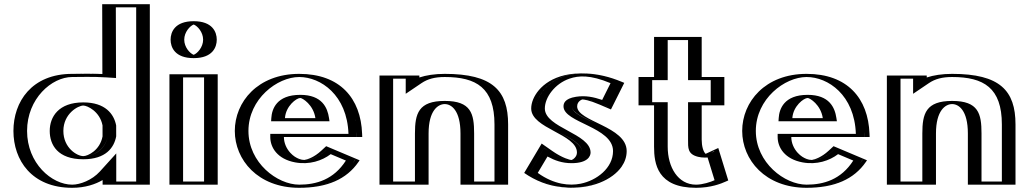

<svg xmlns="http://www.w3.org/2000/svg" viewBox="-20 -880 4906 915"><path d="M257 -256C257 -327 310 -377 377 -377C434.8 -377 482.6 -338.7 493.6 -281.6L493.7 -230.9C483.3 -174.3 437.4 -136 377 -136C305 -136 257 -186 257 -256ZM669 0H494V-58C456 -16 394 15 324 15C174 15 69 -106 69 -256C69 -406 174 -528 324 -528C354.2 -528 424 -530.5 492.9 -526L492 -860H669ZM508.7 -229.5 508.6 -283C496 -348 442.6 -392 377 -392C302.1 -392 242 -335.2 242 -256C242 -178.3 297 -121 377 -121C445.1 -121 496.8 -165.1 508.7 -229.5ZM654 -15V-845H507L508 -510L491.9 -511C423.9 -515.5 354.7 -513 324 -513C183.2 -513 84 -399 84 -256C84 -113 183.1 0 324 0C389.6 0 447.7 -29.2 482.9 -68.1L509 -96.9V-15ZM377 -121C297 -121 242 -178.3 242 -256C242 -335.2 302.1 -392 377 -392C442.6 -392 496 -348 508.6 -283L508.7 -229.5C496.8 -165.1 445.1 -121 377 -121ZM654 -15H509V-96.9L482.9 -68.1C447.7 -29.2 389.6 0 324 0C183.1 0 84 -113 84 -256C84 -399 183.2 -513 324 -513C354.7 -513 423.9 -515.5 491.9 -511L508 -510L507 -845H654ZM493.7 -230.9 493.6 -281.6C482.6 -338.7 434.7 -377 377 -377C310 -377 257 -327 257 -256C257 -186.1 305.1 -136 377 -136C438.6 -136 483.7 -176.9 493.7 -230.9ZM324 -528C174 -528 69 -406 69 -256C69 -106 174 15 324 15C394 15 456 -16 494 -58V0H669V-860H492L492.9 -526C429 -530.2 352.9 -528 324 -528ZM533.7 -230.3 533.6 -282.1C523 -337.1 481.4 -392 377 -392C259.5 -392 217 -323.6 217 -256C217 -189.6 254.9 -121 377 -121C483.8 -121 523.7 -176 533.7 -230.3ZM629 -15H534V-148.9L456.1 -62.8C418.4 -21.2 361.5 0 324 0C226.6 0 109 -101.7 109 -256C109 -410.3 226.7 -513 324 -513C358.1 -513 423.3 -515.3 486.1 -511.2L533 -508.2L532 -845H629ZM377 -136C347.4 -136 282 -174.7 282 -256C282 -338.6 352.6 -377 377 -377C395.8 -377 455.6 -349.5 468.6 -282.5L468.7 -230C456.4 -163.6 398.6 -136 377 -136ZM694 0V-860H467L467.9 -527.4C403.7 -529.9 347.4 -528 324 -528C130.6 -528 44 -394.7 44 -256C44 -117.3 130.6 15 324 15C386.9 15 435.4 -2.3 469 -21.9V0Z M818 -691C818 -643 857 -603 903 -603C949 -603 988 -643 988 -691C988 -739 949 -779 903 -779C857 -779 818 -739 818 -691ZM812.5 0V-526H992.5V0ZM833 -691C833 -731 865.8 -764 903 -764C940.2 -764 973 -731 973 -691C973 -651 940.2 -618 903 -618C865.8 -618 833 -651 833 -691ZM827.5 -15V-511H977.5V-15ZM833 -691C833 -651 865.8 -618 903 -618C940.2 -618 973 -651 973 -691C973 -731 940.2 -764 903 -764C865.8 -764 833 -731 833 -691ZM827.5 -15H977.5V-511H827.5ZM818 -691C818 -739 857 -779 903 -779C949 -779 988 -739 988 -691C988 -643 949 -603 903 -603C857 -603 818 -643 818 -691ZM812.5 0H992.5V-526H812.5ZM858 -691C858 -727.1 885.4 -756.5 903 -763.2C921.2 -756.3 948 -726.9 948 -691C948 -654.9 920.6 -625.5 903 -618.8C884.8 -625.7 858 -655.1 858 -691ZM852.5 -15V-511H952.5V-15ZM793 -691C793 -654.7 813.3 -603 903 -603C992.8 -603 1013 -654.8 1013 -691C1013 -727.3 992.7 -779 903 -779C813.2 -779 793 -727.2 793 -691ZM787.5 0H1017.5V-526H787.5Z M1313 -317C1316 -364 1350 -413 1411 -413C1463 -413 1500 -371 1508 -317ZM1544 -173C1431 -60 1308 -141 1308 -227H1681C1681 -418 1562 -528 1406 -528C1251 -528 1124 -406 1124 -256C1124 -107 1251 15 1406 15C1520 15 1614 -22 1672 -119ZM1297 -302 1298 -318C1301.4 -370.8 1340.5 -428 1411 -428C1472.3 -428 1514.1 -378.2 1522.8 -319.2L1525.4 -302ZM1547.3 -155.3C1464.6 -79 1373.6 -94.7 1325.8 -146.8C1305.5 -168.9 1293 -197.3 1293 -227V-242H1665.7C1659.6 -415.4 1550.2 -513 1406 -513C1258.8 -513 1139 -397.2 1139 -256C1139 -115.8 1258.8 0 1406 0C1510.7 0 1594 -30.9 1649.8 -112.1ZM1297 -302H1525.4L1522.8 -319.2C1514.1 -378.2 1472.3 -428 1411 -428C1340.5 -428 1301.4 -370.8 1298 -318ZM1547.3 -155.3 1649.8 -112.1C1594 -30.9 1510.7 0 1406 0C1258.8 0 1139 -115.8 1139 -256C1139 -397.2 1258.8 -513 1406 -513C1550.2 -513 1659.6 -415.4 1665.7 -242H1293V-227C1293 -197.3 1305.5 -168.9 1325.8 -146.8C1373.6 -94.7 1464.6 -79 1547.3 -155.3ZM1313 -317H1508C1500 -371 1463 -413 1411 -413C1350.1 -413 1316 -364 1313 -317ZM1537.1 -166.4 1544.2 -172.9 1672.6 -118.8 1662.1 -103.6C1603 -17.5 1513.6 15 1406 15C1251 15 1124 -107 1124 -256C1124 -406 1251 -528 1406 -528C1558.2 -528 1674.3 -423.1 1680.7 -242.5L1681.3 -227H1308C1308 -201.6 1318.7 -176.6 1336.8 -156.9C1378.8 -111.2 1459.9 -95 1537.1 -166.4ZM1272 -302H1550.3L1547.9 -317.8C1540.6 -367.1 1514.6 -428 1411 -428C1297.4 -428 1275.7 -359.6 1273 -317.4ZM1556 -145.4 1628.4 -114.8C1570.4 -24.3 1487.4 0 1406 0C1301.6 0 1164 -104 1164 -256C1164 -409.1 1301.6 -513 1406 -513C1508.4 -513 1634.4 -427 1640.7 -242H1268V-227C1268 -176.9 1302 -121.8 1386.7 -106.1C1454.7 -93.6 1515.2 -114.3 1556 -145.4ZM1483.1 -317H1338C1341.7 -374.6 1392.7 -413 1411 -413C1421.3 -413 1473.6 -381.1 1483.1 -317ZM1510.2 -161C1477.5 -130.8 1445.5 -120 1432.4 -118.3C1423.6 -117.1 1392.6 -120.1 1363.6 -151.7C1345.1 -171.8 1333 -198.9 1333 -227H1706.3L1705.7 -242.2C1699.7 -411.9 1599.8 -528 1406 -528C1208.2 -528 1099 -394.2 1099 -256C1099 -118.9 1208.2 15 1406 15C1538.8 15 1631.8 -25.8 1688.5 -108.3L1693.8 -116.1L1534.4 -183.3Z M1997.5 0H1813.5V-520H1953.5V-491C1987.5 -514 2034.5 -528 2099.5 -528C2291.5 -528 2376.5 -459 2376.5 -287V0H2199.5V-244C2199.5 -345 2173.5 -384 2099.5 -384C2025.5 -384 1997.5 -345 1997.5 -244ZM1982.5 -15H1828.5V-505H1938.5V-462.7L1961.9 -478.6C1992.8 -499.5 2036.6 -513 2099.5 -513C2286.6 -513 2361.5 -450.6 2361.5 -287V-15H2214.5V-244C2214.5 -347.6 2183.8 -399 2099.5 -399C2015.5 -399 1982.5 -347.9 1982.5 -244ZM1982.5 -15V-244C1982.5 -347.9 2015.5 -399 2099.5 -399C2183.8 -399 2214.5 -347.6 2214.5 -244V-15H2361.5V-287C2361.5 -450.6 2286.6 -513 2099.5 -513C2036.6 -513 1992.8 -499.5 1961.9 -478.6L1938.5 -462.7V-505H1828.5V-15ZM1997.5 0V-244C1997.5 -344.8 2025.9 -384 2099.5 -384C2173.2 -384 2199.5 -344.8 2199.5 -244V0H2376.5V-287C2376.5 -458.8 2291.4 -528 2099.5 -528C2034.5 -528 1987.5 -514 1953.5 -491V-520H1813.5V0ZM1957.5 -15H1853.5V-505H1913.5V-433L1988.5 -483.7C2018.3 -503.9 2052.5 -513 2099.5 -513C2250.3 -513 2336.5 -461.2 2336.5 -287V-15H2239.5V-244C2239.5 -338.5 2225 -399 2099.5 -399C1974.3 -399 1957.5 -338.7 1957.5 -244ZM2022.5 0V-244C2022.5 -354.2 2068 -384 2099.5 -384C2130.9 -384 2174.5 -354.1 2174.5 -244V0H2401.5V-287C2401.5 -448.4 2327.1 -528 2099.5 -528C2051.7 -528 2010.5 -521.4 1978.5 -510.8V-520H1788.5V0Z M2572.5 -175C2692 -85 2754.5 -119 2754.5 -153C2754.5 -231 2536.5 -261.4 2536.5 -363C2536.5 -460 2677.5 -602 2932.5 -488L2874.5 -372C2738.5 -434 2705.5 -397 2705.5 -373C2705.5 -311 2941.5 -283 2941.5 -160C2941.5 -9 2687.5 87 2500.5 -54ZM2577 -153.2 2520.4 -58.1C2663.5 41 2841.7 0.2 2903.6 -89.2C2918.4 -110.6 2926.5 -134.4 2926.5 -160C2926.5 -267.8 2690.5 -286.7 2690.5 -373C2690.5 -397.1 2711.8 -421.2 2755.5 -421.1C2782.8 -421 2816.2 -413.5 2867.5 -391.5L2912 -480.5C2711.4 -563.7 2592.3 -481.4 2560.4 -404.4C2554.4 -389.9 2551.5 -375.8 2551.5 -363C2551.5 -278.9 2769.5 -252 2769.5 -153C2769.5 -124.1 2742.1 -102.3 2703.6 -102.4C2671 -102.5 2629.6 -116.3 2577 -153.2ZM2577 -153.2C2629.6 -116.3 2671 -102.5 2703.6 -102.4C2742.1 -102.3 2769.5 -124.1 2769.5 -153C2769.5 -252 2551.5 -278.9 2551.5 -363C2551.5 -375.8 2554.4 -389.9 2560.4 -404.4C2592.3 -481.4 2711.4 -563.7 2912 -480.5L2867.5 -391.5C2816.2 -413.5 2782.8 -421 2755.5 -421.1C2711.8 -421.2 2690.5 -397.1 2690.5 -373C2690.5 -286.7 2926.5 -267.8 2926.5 -160C2926.5 -134.4 2918.4 -110.6 2903.6 -89.2C2841.7 0.2 2663.5 41 2520.4 -58.1ZM2572.4 -174.7 2500.4 -53.7 2511.9 -45.8C2660.8 57.3 2848.2 17.1 2915.9 -80.7C2932.2 -104.3 2941.5 -131.1 2941.5 -160C2941.5 -286.1 2705.5 -307.9 2705.5 -373C2705.5 -386.9 2717.4 -406.2 2755.4 -406.1C2780 -406 2811.2 -399.3 2861.6 -377.7L2874.6 -372.2L2932.6 -488.2L2917.7 -494.4C2711.5 -579.8 2582.2 -496.2 2546.5 -410.1C2539.9 -394.1 2536.5 -378 2536.5 -363C2536.5 -258.5 2754.5 -233.9 2754.5 -153C2754.5 -135.3 2737.3 -117.3 2703.6 -117.4C2675.4 -117.5 2636.8 -129.6 2585.6 -165.5ZM2589.2 -134.1C2624 -115.1 2659 -102.5 2703.5 -102.4C2781.1 -102.3 2794.5 -136.2 2794.5 -153C2794.5 -243.7 2576.5 -271 2576.5 -363C2576.5 -415.9 2624.3 -481.7 2694.5 -505.4C2737.2 -519.9 2792.4 -524.3 2889.6 -483.7L2849.7 -403.8C2809.1 -417.4 2770.5 -426 2725 -418.8C2669.1 -410 2665.5 -385.4 2665.5 -373C2665.5 -294.8 2901.5 -275.3 2901.5 -160C2901.5 -79.4 2823.7 -19.7 2746.6 -4.5C2695 5.7 2622.5 1.1 2542.7 -56ZM2561.4 -195.9 2478.1 -55.9C2531.1 -19.2 2591.1 5.5 2661.8 12.5C2798.2 26 2900.7 -25.5 2942.3 -85.5C2958 -108.2 2966.5 -133.2 2966.5 -160C2966.5 -278.3 2730.5 -300 2730.5 -373C2730.5 -398.8 2755.1 -406.1 2755.1 -406.1C2762 -406 2787.3 -403.1 2837.4 -381.6L2891.6 -358.4L2955 -485.1L2941.7 -490.6C2886.7 -513.4 2833.4 -526.4 2779.4 -529.6C2616.9 -539.1 2543.7 -461.8 2520.8 -406.7C2514.6 -391.5 2511.5 -376.6 2511.5 -363C2511.5 -266.7 2729.5 -241.8 2729.5 -153C2729.5 -130.9 2708.5 -118.5 2703.4 -117.4C2697.7 -117.7 2662.2 -125.3 2612.2 -160.3Z M3122 -513V-704H3299V-513H3407V-378H3299V-215C3299 -167 3311 -144 3339 -144C3362 -144 3383 -160 3383 -160L3427 -17C3427 -17 3370 15 3297 15C3156 15 3122 -90 3122 -181V-378H3048V-513ZM3137 -498H3063V-393H3137V-181C3137 -92.9 3167.4 0 3297 0C3346.8 0 3388.3 -15.5 3408.9 -24.8L3374.2 -137.6C3366.7 -134.1 3352.9 -129 3339 -129C3297.6 -129 3284 -166.8 3284 -215V-393H3392V-498H3284V-689H3137ZM3137 -498V-689H3284V-498H3392V-393H3284V-215C3284 -166.8 3297.6 -129 3339 -129C3352.9 -129 3366.7 -134.1 3374.2 -137.6L3408.9 -24.8C3388.3 -15.5 3346.8 0 3297 0C3167.4 0 3137 -92.9 3137 -181V-393H3063V-498ZM3122 -513H3048V-378H3122V-181C3122 -90.1 3156.1 15 3297 15C3349.9 15 3393.3 -1.4 3415.1 -11.1L3427.1 -16.6L3383.5 -158.4L3367.9 -151.2C3361.6 -148.3 3349.4 -144 3339 -144C3311.3 -144 3299 -167.1 3299 -215V-378H3407V-513H3299V-704H3122ZM3162 -498V-689H3259V-498H3367V-393H3259V-215C3259 -175.3 3256.4 -145.2 3306.8 -132.7C3316 -130.4 3327.7 -129 3339 -129C3343.5 -129 3351.7 -129.5 3352.1 -129.5L3385.4 -21.2C3366.2 -12.4 3328.5 0 3297 0C3210.9 0 3162 -83.3 3162 -181V-393H3088V-498ZM3097 -513H3023V-378H3097V-181C3097 -99.6 3112.8 15 3297 15C3368.7 15 3417.8 -5.4 3439.6 -15.2L3450.6 -20.1L3403 -174.7L3343.1 -147C3342.9 -146.9 3342.7 -146.8 3342.7 -146.8C3331.2 -157.8 3324 -184.1 3324 -215V-378H3432V-513H3324V-704H3097Z M3731 -317C3734 -364 3768 -413 3829 -413C3881 -413 3918 -371 3926 -317ZM3962 -173C3849 -60 3726 -141 3726 -227H4099C4099 -418 3980 -528 3824 -528C3669 -528 3542 -406 3542 -256C3542 -107 3669 15 3824 15C3938 15 4032 -22 4090 -119ZM3715 -302 3716 -318C3719.4 -370.8 3758.5 -428 3829 -428C3890.3 -428 3932.1 -378.2 3940.8 -319.2L3943.4 -302ZM3965.3 -155.3C3882.6 -79 3791.6 -94.7 3743.8 -146.8C3723.5 -168.9 3711 -197.3 3711 -227V-242H4083.7C4077.6 -415.4 3968.2 -513 3824 -513C3676.8 -513 3557 -397.2 3557 -256C3557 -115.8 3676.8 0 3824 0C3928.7 0 4012 -30.9 4067.8 -112.1ZM3715 -302H3943.4L3940.8 -319.2C3932.1 -378.2 3890.3 -428 3829 -428C3758.5 -428 3719.4 -370.8 3716 -318ZM3965.3 -155.3 4067.8 -112.1C4012 -30.9 3928.7 0 3824 0C3676.8 0 3557 -115.8 3557 -256C3557 -397.2 3676.8 -513 3824 -513C3968.2 -513 4077.6 -415.4 4083.7 -242H3711V-227C3711 -197.3 3723.5 -168.9 3743.8 -146.8C3791.6 -94.7 3882.6 -79 3965.3 -155.3ZM3731 -317H3926C3918 -371 3881 -413 3829 -413C3768.1 -413 3734 -364 3731 -317ZM3955.1 -166.4 3962.2 -172.9 4090.6 -118.8 4080.1 -103.6C4021 -17.5 3931.6 15 3824 15C3669 15 3542 -107 3542 -256C3542 -406 3669 -528 3824 -528C3976.2 -528 4092.3 -423.1 4098.7 -242.5L4099.3 -227H3726C3726 -201.6 3736.7 -176.6 3754.8 -156.9C3796.8 -111.2 3877.9 -95 3955.1 -166.4ZM3690 -302H3968.3L3965.9 -317.8C3958.6 -367.1 3932.6 -428 3829 -428C3715.4 -428 3693.7 -359.6 3691 -317.4ZM3974 -145.4 4046.4 -114.8C3988.4 -24.3 3905.4 0 3824 0C3719.6 0 3582 -104 3582 -256C3582 -409.1 3719.6 -513 3824 -513C3926.4 -513 4052.4 -427 4058.7 -242H3686V-227C3686 -176.9 3720 -121.8 3804.7 -106.1C3872.7 -93.6 3933.2 -114.3 3974 -145.4ZM3901.1 -317H3756C3759.7 -374.6 3810.7 -413 3829 -413C3839.3 -413 3891.6 -381.1 3901.1 -317ZM3928.2 -161C3895.5 -130.8 3863.5 -120 3850.4 -118.3C3841.6 -117.1 3810.6 -120.1 3781.6 -151.7C3763.1 -171.8 3751 -198.9 3751 -227H4124.3L4123.7 -242.2C4117.7 -411.9 4017.8 -528 3824 -528C3626.2 -528 3517 -394.2 3517 -256C3517 -118.9 3626.2 15 3824 15C3956.8 15 4049.8 -25.8 4106.5 -108.3L4111.8 -116.1L3952.4 -183.3Z M4415.5 0H4231.5V-520H4371.5V-491C4405.5 -514 4452.5 -528 4517.5 -528C4709.5 -528 4794.5 -459 4794.5 -287V0H4617.5V-244C4617.5 -345 4591.5 -384 4517.5 -384C4443.5 -384 4415.5 -345 4415.5 -244ZM4400.5 -15H4246.5V-505H4356.5V-462.7L4379.9 -478.6C4410.8 -499.5 4454.6 -513 4517.5 -513C4704.6 -513 4779.5 -450.6 4779.5 -287V-15H4632.5V-244C4632.5 -347.6 4601.8 -399 4517.5 -399C4433.5 -399 4400.5 -347.9 4400.5 -244ZM4400.5 -15V-244C4400.5 -347.9 4433.5 -399 4517.5 -399C4601.8 -399 4632.5 -347.6 4632.5 -244V-15H4779.5V-287C4779.5 -450.6 4704.6 -513 4517.5 -513C4454.6 -513 4410.8 -499.5 4379.9 -478.6L4356.5 -462.7V-505H4246.5V-15ZM4415.5 0V-244C4415.5 -344.8 4443.9 -384 4517.5 -384C4591.2 -384 4617.5 -344.8 4617.5 -244V0H4794.5V-287C4794.5 -458.8 4709.4 -528 4517.5 -528C4452.5 -528 4405.5 -514 4371.5 -491V-520H4231.5V0ZM4375.5 -15H4271.5V-505H4331.5V-433L4406.5 -483.7C4436.3 -503.9 4470.5 -513 4517.5 -513C4668.3 -513 4754.5 -461.2 4754.5 -287V-15H4657.5V-244C4657.5 -338.5 4643 -399 4517.5 -399C4392.3 -399 4375.5 -338.7 4375.5 -244ZM4440.5 0V-244C4440.5 -354.2 4486 -384 4517.5 -384C4548.9 -384 4592.5 -354.1 4592.5 -244V0H4819.5V-287C4819.5 -448.4 4745.1 -528 4517.5 -528C4469.7 -528 4428.5 -521.4 4396.5 -510.8V-520H4206.5V0Z"/></svg>

Font: Hussar Outliner
Style: Regular
Weight: 700
Foundry: Cannot Into Space Fonts
Version: Version 0.92